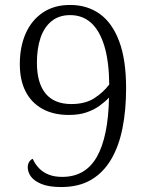

<svg xmlns="http://www.w3.org/2000/svg" viewBox="-20 -744 599 775"><path d="M227 11Q177 11 147 -1.5Q117 -14 104.5 -32Q92 -50 92 -68Q92 -82 98 -91Q104 -100 112 -103Q122 -81 138 -64.5Q154 -48 177 -39Q200 -30 231 -30Q325 -30 371 -111Q417 -192 420 -350Q404 -333 381 -316.5Q358 -300 328 -290Q298 -280 258 -280Q195 -280 150.5 -305Q106 -330 83 -375.5Q60 -421 60 -485Q60 -555 83.5 -608.5Q107 -662 152.5 -693Q198 -724 263 -724Q332 -724 382.5 -688Q433 -652 461 -577.5Q489 -503 489 -388Q489 -300 474.5 -227Q460 -154 428.5 -100.5Q397 -47 347.5 -18Q298 11 227 11ZM268 -324Q324 -324 360.5 -347.5Q397 -371 421 -403Q420 -497 401 -559Q382 -621 347.5 -652Q313 -683 263 -683Q218 -683 188 -658.5Q158 -634 143.5 -591Q129 -548 129 -491Q129 -409 164 -366.5Q199 -324 268 -324Z"/></svg>

Font: Noto Serif Khmer Light
Style: Regular
Weight: 300
Version: Version 2.003